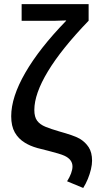

<svg xmlns="http://www.w3.org/2000/svg" viewBox="-20 -745 494 953"><path d="M150.4 -199.2Q150.4 -164.6 164.3 -145.8Q178.2 -127 205.8 -115.7Q233.4 -104.5 275.4 -92.3Q307.1 -83.5 333 -74.7Q358.9 -65.9 375.5 -56.6Q403.3 -40 420.2 -14.2Q437 11.7 437 52.7Q437 71.8 431.4 95.5Q425.8 119.1 416 143.1Q406.2 167 393.1 188L313 154.8Q325.7 134.8 332.8 115.5Q339.8 96.2 339.8 81.5Q339.8 46.4 299.3 27.8Q288.6 22.9 268.3 16.8Q248 10.7 217.3 2.9Q187.5 -3.9 166.3 -10Q145 -16.1 130.1 -22.7Q115.2 -29.3 103.5 -36.6Q71.3 -56.2 53.5 -87.6Q35.6 -119.1 35.6 -168Q35.6 -262.7 105.5 -383.8Q175.3 -504.9 308.1 -641.6V-643.6L246.1 -641.6H87.4V-724.6H419.9V-642.1Q285.6 -502.9 218 -391.1Q150.4 -279.3 150.4 -199.2Z"/></svg>

Font: Arimo SemiBold
Style: Regular
Weight: 600
Designer: Steve Matteson
Foundry: Monotype Imaging Inc.
Version: Version 1.33